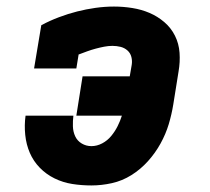

<svg xmlns="http://www.w3.org/2000/svg" viewBox="-20 -558 640 586"><path d="M259 8Q229 8 200.5 3.5Q172 -1 146.5 -13.5Q121 -26 101.5 -46Q82 -66 71 -91.5Q60 -117 57 -146.5Q54 -176 58 -205H204Q202 -189 202.5 -172.5Q203 -156 209.5 -142Q216 -128 229.5 -120Q243 -112 259 -112Q276 -112 292 -120.5Q308 -129 319.5 -143Q331 -157 339 -173Q347 -189 352 -205H213L232 -325H376L382 -360Q384 -372 381 -384Q378 -396 369 -404Q360 -412 348 -415Q336 -418 323 -418Q311 -418 298 -415.5Q285 -413 272 -409.5Q259 -406 246.5 -401.5Q234 -397 221 -392H220L213 -349H84L106 -481Q132 -495 160 -505.5Q188 -516 215.5 -523Q243 -530 271.5 -534Q300 -538 328 -538Q356 -538 384 -533.5Q412 -529 436.5 -518.5Q461 -508 481.5 -490.5Q502 -473 514 -449Q526 -425 528 -397Q530 -369 525 -340L509 -240Q504 -209 495 -179Q486 -149 470 -120Q454 -91 431.5 -66Q409 -41 381 -23.5Q353 -6 321.5 1Q290 8 259 8Z"/></svg>

Font: Iosevka Curly Slab HvEx
Style: Italic
Weight: 900
Width: 7
Italic angle: -9°
Monospace: yes
Designer: Belleve Invis
Foundry: Belleve Invis
Version: Version 11.1.0; ttfautohint (v1.8.3)